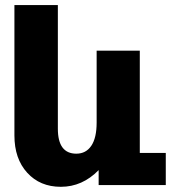

<svg xmlns="http://www.w3.org/2000/svg" viewBox="-20 -720 699 747"><path d="M523.9 -522.9V-125H625V0H363.8V-58.1Q300.3 6.8 216.8 6.8Q135.7 6.8 85.9 -47.9Q36.1 -102.5 36.1 -192.9V-700.2H205.1V-219.2Q205.1 -122.1 276.9 -122.1Q314.5 -122.1 335.2 -152.8Q356 -183.6 356 -243.2V-522.9Z"/></svg>

Font: LT Superior Black
Style: Regular
Weight: 900
Designer: Daniel Lyons
Foundry: LyonsType
Version: Version 2.005